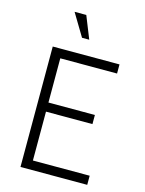

<svg xmlns="http://www.w3.org/2000/svg" viewBox="-134 -999 812 1078"><g transform="rotate(15 271.5 -460.0)"><path d="M94 0H482V-53H152V-337H422V-390H152V-647H482V-700H94ZM240 -790H282L230 -920H162Z"/></g></svg>

Font: Uncut Sans Light
Style: Regular
Weight: 300
Designer: Kasper Nordkvist
Foundry: UNCUT.wtf
Version: Version 1.304;Glyphs 3.2 (3246)